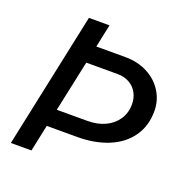

<svg xmlns="http://www.w3.org/2000/svg" viewBox="-125 -814 901 929"><g transform="rotate(20 325.0 -349.0)"><path d="M177 -698H283L258 -580H408Q472 -580 522.5 -553.5Q573 -527 601 -481.5Q629 -436 629 -382Q629 -305 589.5 -249.5Q550 -194 480 -165.5Q410 -137 321 -137H164L135 0H29ZM341 -227Q392 -227 431.5 -245.5Q471 -264 493.5 -298Q516 -332 516 -376Q516 -407 502.5 -433Q489 -459 462.5 -474.5Q436 -490 400 -490H239L183 -227Z"/></g></svg>

Font: Azeret Mono
Style: Italic
Weight: 400
Italic angle: -12°
Designer: Martin Vácha
Foundry: Displaay
Version: Version 1.000; Glyphs 3.0.3, build 3074